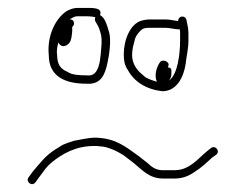

<svg xmlns="http://www.w3.org/2000/svg" viewBox="-20 -379 619 484"><path d="M69 81 80 66C94 48 95 43 112 29C137 9 171 -11 217 -11C222 -11 228 -11 233 -10C238 -10 242 -9 247 -8C267 -2 274 2 291 12C299 18 307 24 316 31C337 48 356 71 390 71H421C441 71 457 64 471 54C486 45 502 30 515 18L525 11C536 2 523 -14 512 -6L502 2C481 19 458 50 421 50H389C373 50 361 41 352 32C346 27 338 21 329 14C297 -9 270 -32 217 -32C206 -32 176 -26 166 -24L151 -19C146 -17 140 -15 135 -12L119 -2C94 14 82 31 63 53L52 68C44 79 60 92 69 81ZM220 -336C219 -332 219 -329 220 -326C223 -320 228 -313 230 -307C234 -294 237 -289 236 -268C233 -237 234 -184 199 -189C181 -189 161 -190 150 -198C133 -205 124 -216 124 -241C122 -252 125 -263 127 -272C132 -263 138 -261 146 -264C159 -270 160 -281 162 -299V-311C171 -318 166 -332 155 -330C161 -333 167 -338 175 -338H197C208 -338 212 -337 220 -336ZM432 -305H433C434 -302 434 -299 434 -296V-277C434 -243 428 -191 406 -176C410 -181 412 -187 412 -192V-198C413 -205 410 -209 403 -209C404 -210 404 -211 404 -212C410 -223 390 -231 384 -223C376 -213 368 -191 375 -174V-173C365 -176 356 -179 347 -184C330 -198 313 -212 313 -242C313 -247 314 -253 315 -260C320 -277 319 -285 330 -297C339 -308 344 -309 360 -309H396C408 -309 420 -305 432 -305ZM397 -330H360C351 -330 344 -329 337 -327C308 -319 292 -278 292 -242C292 -226 294 -215 302 -203C318 -173 348 -154 389 -149C426 -149 443 -185 448 -218C450 -238 455 -255 455 -277V-296C455 -303 454 -311 452 -319L450 -329C446 -342 429 -339 429 -326C419 -327 408 -330 397 -330ZM197 -359H175C166 -359 157 -356 148 -351C119 -332 98 -287 103 -240C103 -186 144 -168 198 -168C235 -165 245 -192 251 -221C255 -238 261 -278 255 -298C250 -313 246 -334 232 -341C233 -342 233 -344 233 -345C236 -360 212 -359 197 -359Z"/></svg>

Font: Be Happy
Style: Regular
Weight: 500
Designer: Mew Too
Foundry: Cannot Into Space Fonts
Version: Version 0.9977